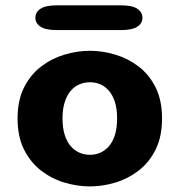

<svg xmlns="http://www.w3.org/2000/svg" viewBox="-20 -674 659 705"><path d="M310.5 10.5Q264 10.5 217 -3.5Q170 -17.5 131 -47.5Q92 -77.5 68.2 -125Q44.5 -172.5 44.5 -239Q44.5 -305.5 68.2 -352.8Q92 -400 131 -429.8Q170 -459.5 217 -473.5Q264 -487.5 310.5 -487.5Q356.5 -487.5 403.2 -473.5Q450 -459.5 489 -429.8Q528 -400 551.5 -352.8Q575 -305.5 575 -239Q575 -172.5 551.5 -125Q528 -77.5 489 -47.5Q450 -17.5 403.2 -3.5Q356.5 10.5 310.5 10.5ZM310.5 -105.5Q331 -105.5 348.8 -113.5Q366.5 -121.5 380.5 -137.8Q394.5 -154 402.2 -179.2Q410 -204.5 410 -239Q410 -273.5 402.2 -298.5Q394.5 -323.5 380.5 -340Q366.5 -356.5 348.8 -364.2Q331 -372 310.5 -372Q290 -372 271.5 -364.2Q253 -356.5 239.2 -340Q225.5 -323.5 217.5 -298.5Q209.5 -273.5 209.5 -239Q209.5 -204.5 217.5 -179.2Q225.5 -154 239.2 -137.8Q253 -121.5 271.5 -113.5Q290 -105.5 310.5 -105.5ZM110 -609Q110 -629.5 129 -642Q148 -654.5 189.5 -654.5H423.5Q465 -654.5 484 -642Q503 -629.5 503 -609Q503 -588 484 -575.8Q465 -563.5 423.5 -563.5H189.5Q148 -563.5 129 -575.8Q110 -588 110 -609Z"/></svg>

Font: Sono Monospace
Style: Bold
Weight: 700
Designer: Tyler Finck
Foundry: Tyler Finck
Version: Version 2.112